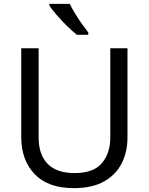

<svg xmlns="http://www.w3.org/2000/svg" viewBox="-20 -964 771 994"><path d="M640 -252Q640 -178 610 -118.5Q580 -59 518.5 -24.5Q457 10 362 10Q229 10 159.5 -62.5Q90 -135 90 -254V-714H180V-251Q180 -164 226.5 -116Q273 -68 367 -68Q464 -68 507.5 -119.5Q551 -171 551 -252V-714H640ZM341 -944Q352 -922 368.5 -894.5Q385 -867 403.5 -841Q422 -815 437 -796V-784H378Q355 -802 326 -830.5Q297 -859 272.5 -887.5Q248 -916 236 -934V-944Z"/></svg>

Font: Noto Sans Tamil Supplement
Style: Regular
Weight: 400
Designer: Ek Type
Foundry: Ek Type
Version: Version 2.001; ttfautohint (v1.8.4.7-5d5b)